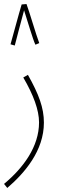

<svg xmlns="http://www.w3.org/2000/svg" viewBox="-32 -699 311 949"><path d="M75 -677C62 -635 28 -507 20 -480L41 -474C46 -492 71 -591 87 -648C103 -599 131 -502 143 -478L162 -486C146 -528 114 -639 99 -679ZM4 230C90 156 185 46 185 -93C185 -166 160 -233 106 -329L83 -316C134 -229 161 -154 161 -94C161 26 83 131 -12 210Z"/></svg>

Font: Noto Sans Arabic ExtCond Thin
Style: Regular
Weight: 100
Width: 2
Designer: Monotype Design Team, Nadine Chahine, Nizar Qandah and Khaled Hosny
Foundry: Monotype Imaging Inc.
Version: Version 2.012